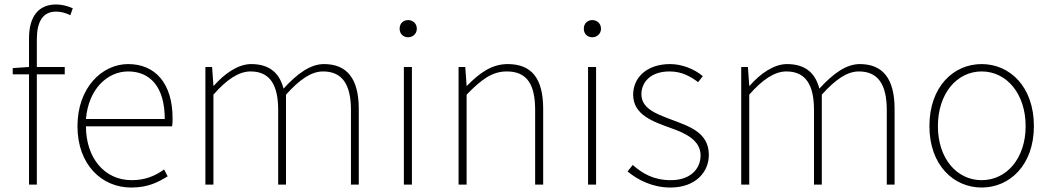

<svg xmlns="http://www.w3.org/2000/svg" viewBox="-20 -827 4710 860"><path d="M306 -790C281 -801 255 -807 232 -807C156 -807 110 -758 110 -655V-527L37 -522V-494H110V0H145V-494H270V-527H145V-650C145 -729 171 -775 231 -775C251 -775 273 -770 295 -759Z M568 13C646 13 691 -13 731 -37L715 -68C675 -39 630 -20 570 -20C446 -20 365 -122 365 -261H751C753 -274 753 -286 753 -297C753 -453 676 -540 554 -540C437 -540 327 -434 327 -262C327 -90 435 13 568 13ZM365 -294C376 -427 460 -507 554 -507C653 -507 718 -437 718 -294Z M900 0H936V-403C996 -472 1051 -507 1102 -507C1187 -507 1226 -450 1226 -334V0H1261V-403C1323 -472 1375 -507 1427 -507C1512 -507 1552 -450 1552 -334V0H1587V-339C1587 -475 1534 -540 1431 -540C1371 -540 1312 -498 1250 -430C1233 -496 1191 -540 1105 -540C1047 -540 986 -498 938 -443H936L930 -527H900Z M1789 0H1825V-527H1789ZM1808 -660C1828 -660 1847 -675 1847 -698C1847 -723 1828 -737 1808 -737C1787 -737 1770 -723 1770 -698C1770 -675 1787 -660 1808 -660Z M2034 0H2070V-403C2137 -472 2185 -507 2250 -507C2340 -507 2377 -450 2377 -334V0H2413V-339C2413 -475 2362 -540 2254 -540C2181 -540 2126 -498 2072 -443H2070L2064 -527H2034Z M2614 0H2650V-527H2614ZM2633 -660C2653 -660 2672 -675 2672 -698C2672 -723 2653 -737 2633 -737C2612 -737 2595 -723 2595 -698C2595 -675 2612 -660 2633 -660Z M2983 13C3094 13 3155 -55 3155 -133C3155 -236 3064 -262 2980 -294C2917 -318 2853 -342 2853 -405C2853 -457 2892 -507 2979 -507C3034 -507 3072 -485 3107 -459L3128 -486C3090 -518 3034 -540 2982 -540C2873 -540 2816 -476 2816 -403C2816 -312 2906 -282 2986 -253C3048 -231 3118 -200 3118 -131C3118 -71 3073 -20 2985 -20C2907 -20 2858 -50 2814 -88L2791 -59C2838 -20 2904 13 2983 13Z M3300 0H3336V-403C3396 -472 3451 -507 3502 -507C3587 -507 3626 -450 3626 -334V0H3661V-403C3723 -472 3775 -507 3827 -507C3912 -507 3952 -450 3952 -334V0H3987V-339C3987 -475 3934 -540 3831 -540C3771 -540 3712 -498 3650 -430C3633 -496 3591 -540 3505 -540C3447 -540 3386 -498 3338 -443H3336L3330 -527H3300Z M4377 13C4503 13 4611 -88 4611 -262C4611 -439 4503 -540 4377 -540C4251 -540 4143 -439 4143 -262C4143 -88 4251 13 4377 13ZM4377 -20C4265 -20 4181 -118 4181 -262C4181 -407 4265 -507 4377 -507C4489 -507 4574 -407 4574 -262C4574 -118 4489 -20 4377 -20Z"/></svg>

Font: Genne Gothic ExtraLight
Style: Regular
Weight: 250
Designer: Ryoko NISHIZUKA (kana & ideographs); Paul D. Hunt (Latin, Greek & Cyrillic); Wenlong ZHANG (bopomofo); Sandoll Communica
Foundry: Adobe Systems Incorporated
Version: Version 1.004;PS 1.004;hotconv 16.6.51;makeotf.lib2.5.65220